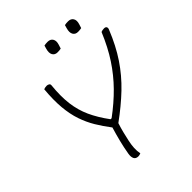

<svg xmlns="http://www.w3.org/2000/svg" viewBox="-243 -1038 1187 1187"><g transform="rotate(-45 350.5 -444.0)"><path d="M294 0Q282 5 273 5Q251 5 243.5 -10Q236 -25 240 -50Q248 -97 259.5 -143Q271 -189 285 -235Q249 -282 221.5 -328Q194 -374 176 -427Q158 -480 152 -546.5Q146 -613 154 -700Q159 -702 165 -703.5Q171 -705 180 -705Q188 -705 196 -700.5Q204 -696 203 -686Q194 -598 202.5 -530.5Q211 -463 238 -403.5Q265 -344 313 -279H322Q399 -336 459 -397Q519 -458 567 -531Q615 -604 655 -700Q660 -702 666 -703.5Q672 -705 681 -705Q694 -705 698.5 -697.5Q703 -690 698 -678Q657 -576 605 -498.5Q553 -421 485.5 -356.5Q418 -292 330 -228Q320 -197 312.5 -167.5Q305 -138 298 -105Q292 -77 290.5 -51Q289 -25 294 0ZM346 -890Q358 -893 376 -893Q400 -893 410.5 -876Q421 -859 412 -831L404 -806Q392 -803 374 -803Q351 -803 341 -820.5Q331 -838 340 -869ZM525 -890Q537 -893 555 -893Q579 -893 589.5 -876Q600 -859 591 -831L583 -806Q571 -803 553 -803Q530 -803 520 -820.5Q510 -838 519 -869Z"/></g></svg>

Font: Recursive Sn Csl St Lt
Style: Italic
Weight: 300
Italic angle: -15°
Version: Version 1.079;hotconv 1.0.112;makeotfexe 2.5.65598; ttfautoh